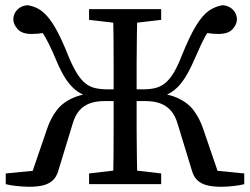

<svg xmlns="http://www.w3.org/2000/svg" viewBox="-20 -705 958 735"><path d="M321 0V-41L449 -56H469L597 -41V0ZM321 -629V-670H597V-629L469 -614H449ZM412 0Q414 -51 414.5 -102.5Q415 -154 415 -209Q415 -264 415 -323V-344Q415 -403 415 -458Q415 -513 414.5 -566Q414 -619 412 -670H506Q505 -620 504 -567.5Q503 -515 503 -459.5Q503 -404 503 -344V-323Q503 -265 503 -210.5Q503 -156 504 -104Q505 -52 506 0ZM714 -54 660 -231Q651 -262 634.5 -281Q618 -300 594 -309Q570 -318 538 -318H459V-363H526Q552 -363 572.5 -367.5Q593 -372 610.5 -385.5Q628 -399 643.5 -424Q659 -449 675 -490Q706 -567 731 -607.5Q756 -648 780.5 -664.5Q805 -681 832 -685Q849 -684 861.5 -676Q874 -668 880.5 -656Q887 -644 887 -631Q887 -612 870.5 -593.5Q854 -575 816 -575Q793 -575 769.5 -579Q746 -583 731 -587L814 -631Q794 -609 779 -587Q764 -565 751 -537Q738 -509 720 -468Q702 -428 685 -402.5Q668 -377 649 -361.5Q630 -346 607 -338Q584 -330 555 -325L547 -352Q615 -349 656 -331.5Q697 -314 720.5 -283.5Q744 -253 758 -211L819 -33L793 -53L915 -41V0Q901 4 875 7Q849 10 826 10Q794 10 771.5 4Q749 -2 735 -15.5Q721 -29 714 -54ZM204 -54Q197 -29 183 -15.5Q169 -2 147 4Q125 10 92 10Q70 10 43 7Q16 4 2 0V-41L125 -53L99 -33L160 -211Q174 -253 197.5 -283.5Q221 -314 262.5 -331.5Q304 -349 371 -352L362 -325Q333 -330 310 -338Q287 -346 268 -361.5Q249 -377 232 -402.5Q215 -428 198 -468Q181 -509 167 -537Q153 -565 138.5 -587Q124 -609 104 -631L186 -587Q172 -583 148 -579Q124 -575 101 -575Q64 -575 47.5 -593.5Q31 -612 31 -631Q31 -644 37.5 -656Q44 -668 56.5 -676Q69 -684 86 -685Q106 -682 124.5 -672.5Q143 -663 161.5 -642Q180 -621 199.5 -584.5Q219 -548 242 -490Q259 -449 275 -423.5Q291 -398 308 -385Q325 -372 345.5 -367.5Q366 -363 391 -363H459V-318H379Q347 -318 323 -309Q299 -300 283 -281Q267 -262 258 -231Z"/></svg>

Font: Source Serif 4 Variable
Style: Regular
Weight: 400
Designer: Frank Grießhammer
Foundry: Adobe
Version: Version 4.005;hotconv 1.1.0;makeotfexe 2.6.0